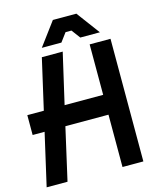

<svg xmlns="http://www.w3.org/2000/svg" viewBox="-128 -971 864 1059"><g transform="rotate(-15 303.5 -441.5)"><path d="M438 0V-298.8H191.9L124 0H4.9L73.2 -298.8H4.9V-412.1H99.1L165 -700.2H284.2L217.8 -412.1H438V-700.2H557.1V0ZM178.2 -750 276.9 -882.8H411.1L509.8 -750H397.9L360.8 -799.8H327.1L290 -750Z"/></g></svg>

Font: Cakra Normal
Style: Regular
Weight: 400
Designer: Lucia Kollert, Vojtech Kollert
Foundry: OoM Type
Version: Version 1.000;Glyphs 3.1.1 (3148)